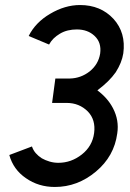

<svg xmlns="http://www.w3.org/2000/svg" viewBox="-20 -544 515 763"><path d="M298 -524Q238 -524 179 -489Q121 -455 94 -401L175 -367Q189 -393 218 -410Q233 -419 250 -423Q267 -427 285 -427Q329 -427 356 -401Q384 -375 378 -331Q371 -288 336 -260Q301 -233 258 -232H200L187 -135H245Q295 -135 329 -101Q361 -68 354 -15Q347 37 305 70Q263 103 212 103Q194 103 177 98Q160 93 146 85Q132 76 122 64.5Q112 53 107 38L17 72Q25 101 41.5 124Q58 147 83 164Q133 199 198 199Q288 199 361 138Q434 77 446 -14Q454 -66 429 -114Q418 -135 402.5 -152.5Q387 -170 367 -185Q414 -220 440 -257Q452 -276 459.5 -294.5Q467 -313 470 -332Q481 -414 431 -469Q380 -524 298 -524Z"/></svg>

Font: Unageo
Style: Medium-Italic
Weight: 500
Designer: Richard Sepsi
Foundry: Richard Sepsi
Version: Version 2.000